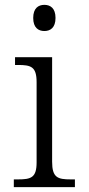

<svg xmlns="http://www.w3.org/2000/svg" viewBox="-20 -772 366 792"><path d="M163 -644C188 -644 209 -658 209 -698C209 -738 188 -752 163 -752C138 -752 117 -738 117 -698C117 -658 138 -644 163 -644ZM37 0H289V-32H272C218 -32 195 -39 195 -105V-536H42V-504H54C108 -504 131 -497 131 -433V-102C131 -39 108 -32 54 -32H37Z"/></svg>

Font: Noto Serif Light
Style: Regular
Weight: 300
Designer: Monotype Design Team
Foundry: Monotype Imaging Inc.
Version: Version 2.013